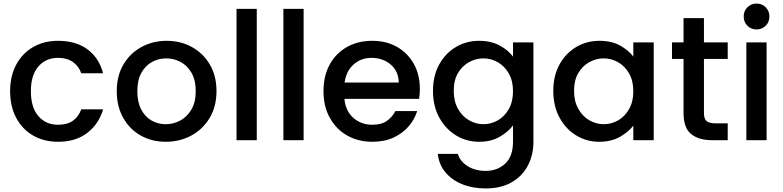

<svg xmlns="http://www.w3.org/2000/svg" viewBox="-20 -790 4415 1082"><path d="M37 -276Q37 -362 71.5 -426Q106 -490 167 -525Q228 -560 307 -560Q408 -560 473 -512Q538 -464 561 -377H438Q424 -417 391 -440.5Q358 -464 307 -464Q238 -464 196 -415Q154 -366 154 -276Q154 -185 196 -136Q238 -87 307 -87Q358 -87 390 -109Q422 -131 438 -174H561Q538 -93 473 -42Q408 9 307 9Q228 9 167 -26Q106 -61 71.5 -125.5Q37 -190 37 -276Z M914 9Q836 9 773.5 -26Q711 -61 674.5 -125.5Q638 -190 638 -276Q638 -363 675.5 -426.5Q713 -490 777 -525Q841 -560 919 -560Q998 -560 1061.5 -525Q1125 -490 1162.5 -426.5Q1200 -363 1200 -276Q1200 -190 1161.5 -125.5Q1123 -61 1058 -26Q993 9 914 9ZM914 -90Q957 -90 995.5 -110.5Q1034 -131 1058.5 -172.5Q1083 -214 1083 -276Q1083 -339 1059 -380Q1035 -421 997.5 -441Q960 -461 917 -461Q874 -461 837 -441Q800 -421 777 -380Q754 -339 754 -276Q754 -214 776 -172.5Q798 -131 834.5 -110.5Q871 -90 914 -90Z M1313 -740H1427V0H1313Z M1577 -740H1691V0H1577Z M2331 -164Q2316 -116 2282 -77Q2248 -38 2197 -14.5Q2146 9 2078 9Q1999 9 1937 -26Q1875 -61 1839 -125.5Q1803 -190 1803 -276Q1803 -363 1838 -426.5Q1873 -490 1935 -525Q1997 -560 2078 -560Q2157 -560 2217 -526Q2277 -492 2311.5 -431Q2346 -370 2346 -289Q2346 -275 2345 -261Q2344 -247 2342 -233H1921Q1927 -165 1971 -126Q2015 -87 2078 -87Q2131 -87 2161.5 -109.5Q2192 -132 2208 -164ZM2073 -464Q2015 -464 1973 -427Q1931 -390 1922 -325H2227Q2226 -389 2181.5 -426.5Q2137 -464 2073 -464Z M2680 -560Q2748 -560 2797 -533Q2846 -506 2871 -471V-551H2986V9Q2986 84 2954.5 143.5Q2923 203 2863 237.5Q2803 272 2717 272Q2644 272 2585.5 248.5Q2527 225 2490.5 181.5Q2454 138 2447 77H2560Q2573 120 2615.5 146.5Q2658 173 2717 173Q2783 173 2827 132Q2871 91 2871 9V-83Q2845 -48 2796.5 -19.5Q2748 9 2680 9Q2608 9 2549 -27.5Q2490 -64 2455 -128.5Q2420 -193 2420 -278Q2420 -363 2455 -426.5Q2490 -490 2549 -525Q2608 -560 2680 -560ZM2871 -276Q2871 -335 2847 -376.5Q2823 -418 2785 -439.5Q2747 -461 2704 -461Q2662 -461 2623.5 -440Q2585 -419 2561 -378.5Q2537 -338 2537 -278Q2537 -219 2561 -176.5Q2585 -134 2623.5 -112Q2662 -90 2704 -90Q2747 -90 2785 -111.5Q2823 -133 2847 -175Q2871 -217 2871 -276Z M3098 -278Q3098 -363 3133 -426.5Q3168 -490 3227 -525Q3286 -560 3358 -560Q3428 -560 3476 -532.5Q3524 -505 3549 -471V-551H3664V0H3549V-82Q3523 -47 3474 -19Q3425 9 3356 9Q3285 9 3226 -27.5Q3167 -64 3132.5 -128.5Q3098 -193 3098 -278ZM3549 -276Q3549 -335 3525 -376.5Q3501 -418 3463 -439.5Q3425 -461 3382 -461Q3340 -461 3301.5 -440Q3263 -419 3239 -378.5Q3215 -338 3215 -278Q3215 -219 3239 -176.5Q3263 -134 3301.5 -112Q3340 -90 3382 -90Q3425 -90 3463 -111.5Q3501 -133 3525 -175Q3549 -217 3549 -276Z M3767 -458V-551H3832V-688H3947V-551H4081V-458H3947V-153Q3947 -122 3961 -108.5Q3975 -95 4011 -95H4081V0H3991Q3918 0 3875 -34.5Q3832 -69 3832 -153V-458Z M4244 -624Q4213 -624 4192 -645Q4171 -666 4171 -697Q4171 -728 4192 -749Q4213 -770 4244 -770Q4274 -770 4295 -749Q4316 -728 4316 -697Q4316 -666 4295 -645Q4274 -624 4244 -624ZM4186 -551H4300V0H4186Z"/></svg>

Font: Poppins Medium
Style: Regular
Weight: 500
Designer: Ninad Kale (Devanagari), Jonny Pinhorn (Latin)
Version: Version 5.002